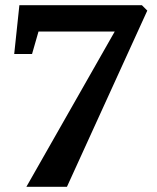

<svg xmlns="http://www.w3.org/2000/svg" viewBox="-20 -721 608 743"><path d="M82 2 424 -599H129L104 -512H35L55 -701H529L550 -680L239 2Z"/></svg>

Font: Wittgenstein
Style: Bold
Weight: 700
Designer: Jörg Drees
Foundry: Jörg Drees
Version: Version 1.303; ttfautohint (v1.8.4.7-5d5b)